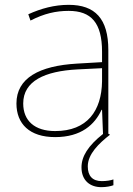

<svg xmlns="http://www.w3.org/2000/svg" viewBox="-20 -557 551 794"><path d="M343 131C343 80 389 36 435 0L428 -4V-350C428 -480 373 -537 264 -537C205 -537 150 -522 97 -498L106 -472C163 -501 211 -512 264 -512C357 -512 402 -463 402 -343V-300L299 -294C142 -285 48 -234 48 -129C48 -45 102 10 208 10C316 10 372 -42 400 -103H402L406 -3C344 46 317 90 317 135C317 190 353 217 399 217C420 217 438 213 449 209V185C438 189 420 192 401 192C362 192 343 170 343 131ZM301 -270 402 -275V-220C400 -99 341 -15 208 -15C123 -15 76 -58 76 -129C76 -222 165 -263 301 -270Z"/></svg>

Font: Noto Sans Gurmukhi Thin
Style: Regular
Weight: 100
Designer: Jelle Bosma - Monotype Design Team
Foundry: Monotype Imaging Inc.
Version: Version 2.004